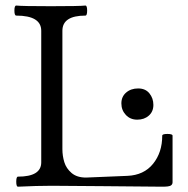

<svg xmlns="http://www.w3.org/2000/svg" viewBox="-20 -686 696 709"><path d="M33.2 0ZM428.2 -304.2Q428.2 -329.1 445.8 -344.2Q463.4 -359.4 490.2 -359.4Q517.1 -359.4 531.7 -341.3Q546.4 -323.2 546.4 -298.6Q546.4 -273.9 529.5 -259Q512.7 -244.1 486.8 -244.1Q460.9 -244.1 444.6 -261.7Q428.2 -279.3 428.2 -304.2ZM132.3 -86.4V-572.3Q132.3 -628.4 40 -628.4Q33.2 -628.4 33.2 -647Q33.2 -665.5 40 -665.5Q62 -663.1 167.7 -663.1Q273.4 -663.1 295.4 -665.5Q301.8 -665.5 301.8 -647Q301.8 -628.4 295.4 -628.4Q210.4 -628.4 210.4 -572.3V-135.3Q210.4 -110.4 217.5 -87.2Q224.6 -64 244.4 -47.1Q264.2 -30.3 297.4 -30.3L450.2 -36.6Q511.2 -39.1 545.2 -81.1Q579.1 -123 579.1 -185.1Q579.1 -191.4 598.1 -191.4Q617.2 -191.4 617.2 -185.1V-13.2Q617.2 0.5 599.6 2.4Q592.8 3.4 577.6 3.4Q507.8 2.9 366.7 1.5Q225.6 0 170.9 0Q116.2 0 46.4 3.4Q40 3.4 40 -15.1Q40 -33.7 46.4 -33.7Q132.3 -33.7 132.3 -86.4Z"/></svg>

Font: Junicode
Style: Regular
Weight: 400
Designer: Peter S. Baker
Foundry: Briery Creek Software
Version: Version 0.7.2